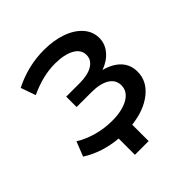

<svg xmlns="http://www.w3.org/2000/svg" viewBox="-178 -662 901 901"><g transform="rotate(-45 272.0 -212.0)"><path d="M297 4V113H206V5Q157 1 111 -14Q65 -29 28 -53L57 -126Q95 -102 144 -88.5Q193 -75 243 -75Q311 -75 351.5 -98.5Q392 -122 392 -162Q392 -199 359.5 -219Q327 -239 268 -239H171V-308H261Q315 -308 346 -327Q377 -346 377 -379Q377 -415 340.5 -435Q304 -455 242 -455Q163 -455 75 -414L49 -488Q146 -537 252 -537Q316 -537 367 -519Q418 -501 447 -468Q476 -435 476 -393Q476 -354 450 -323Q424 -292 380 -276Q433 -262 462 -231Q491 -200 491 -154Q491 -92 437.5 -49Q384 -6 297 4Z"/></g></svg>

Font: Montserrat Alternates Medium
Style: Regular
Weight: 500
Designer: Julieta Ulanovsky
Foundry: Julieta Ulanovsky
Version: Version 7.200